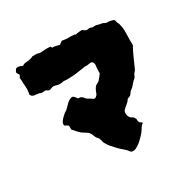

<svg xmlns="http://www.w3.org/2000/svg" viewBox="-148 -773 962 960"><g transform="rotate(-30 332.5 -293.0)"><path d="M619 -422Q604 -395 591.5 -366.5Q579 -338 566 -309Q562 -303 556.5 -297.5Q551 -292 549 -284Q548 -281 546 -278Q544 -275 542 -273Q529 -263 520.5 -251.5Q512 -240 499 -231Q494 -228 490 -221.5Q486 -215 480 -209Q477 -208 472.5 -206Q468 -204 463 -202Q455 -189 442.5 -179.5Q430 -170 419 -158Q412 -139 423 -120Q428 -113 436 -109.5Q444 -106 447 -98Q450 -94 450 -90Q450 -86 450 -83Q451 -75 455.5 -70.5Q460 -66 467 -63Q467 -58 463 -56Q459 -54 457 -51Q454 -47 451 -42.5Q448 -38 445 -33Q443 -30 440.5 -26Q438 -22 436 -20Q422 -4 406.5 10.5Q391 25 371 35Q361 40 347 37Q346 36 344 34Q342 32 340 31Q333 19 319 8Q305 -3 293.5 -15.5Q282 -28 270 -41Q263 -49 257.5 -58Q252 -67 247 -75Q246 -80 245.5 -84Q245 -88 243 -92Q242 -96 240.5 -99.5Q239 -103 237 -105Q227 -114 223 -127Q219 -140 209 -151Q205 -153 200.5 -157Q196 -161 191 -163Q175 -172 163.5 -184.5Q152 -197 141 -210V-232Q137 -236 132 -238.5Q127 -241 122 -244Q118 -252 121 -259Q124 -266 128 -271Q134 -279 141 -285.5Q148 -292 155 -298Q164 -303 171 -309Q178 -315 184 -322Q190 -329 197 -335Q204 -341 212 -345Q216 -347 221 -348.5Q226 -350 232 -347Q241 -339 248 -328Q253 -327 257 -327Q261 -327 265 -325Q273 -321 277.5 -313.5Q282 -306 292 -301Q300 -298 307 -292Q314 -286 323 -285Q327 -288 330 -290.5Q333 -293 337 -297Q340 -306 346 -319Q348 -324 351.5 -329Q355 -334 359 -339L379 -350Q391 -363 405 -382Q405 -390 405 -398.5Q405 -407 406 -415L408 -430Q407 -434 405.5 -440.5Q404 -447 396 -451Q391 -450 385 -450Q379 -450 373 -448Q367 -448 361 -448.5Q355 -449 348 -447Q336 -445 324 -443.5Q312 -442 300 -440Q287 -438 274.5 -438Q262 -438 248 -437Q241 -437 234.5 -438Q228 -439 221 -437Q204 -433 186 -439Q183 -440 179.5 -440.5Q176 -441 174 -442Q164 -442 156 -437.5Q148 -433 138 -437Q136 -439 133 -441Q130 -443 126 -444Q119 -443 110 -442.5Q101 -442 93 -447L62 -451Q61 -452 58.5 -453Q56 -454 54 -455Q53 -457 51 -459.5Q49 -462 47 -465Q48 -472 49.5 -479.5Q51 -487 51 -494Q51 -503 50.5 -511.5Q50 -520 49 -529Q49 -537 48.5 -545.5Q48 -554 47 -562Q49 -565 51 -568.5Q53 -572 55 -576L45 -592Q45 -598 48 -602Q51 -606 53 -610Q55 -614 61 -614Q72 -615 81 -611Q81 -611 81.5 -610.5Q82 -610 86 -608Q88 -607 90 -607.5Q92 -608 93 -607Q98 -611 105 -613Q112 -614 118.5 -614.5Q125 -615 132 -616Q138 -618 144 -619Q150 -620 155 -624H183Q191 -620 200.5 -620Q210 -620 220 -621Q224 -621 228.5 -621.5Q233 -622 237 -622Q242 -622 247.5 -621.5Q253 -621 258 -621Q260 -619 261 -616.5Q262 -614 263 -612Q274 -613 284 -610Q294 -607 304 -605Q308 -609 312.5 -611.5Q317 -614 321 -618L352 -614Q359 -614 365.5 -614.5Q372 -615 379 -614L394 -613Q394 -612 396 -611Q398 -610 399 -610Q404 -611 408 -612Q412 -613 416 -613Q421 -614 426.5 -614Q432 -614 436 -614Q441 -611 445 -608Q449 -605 453 -603Q460 -601 466 -603Q472 -605 478 -603Q484 -600 490 -599.5Q496 -599 503 -600Q509 -600 515 -598Q521 -596 526 -595Q530 -594 534.5 -593.5Q539 -593 543 -592Q549 -589 555.5 -586Q562 -583 569 -584Q576 -584 584 -582Q592 -580 599 -578Q604 -574 605 -569Q606 -564 607 -559Q608 -555 610.5 -552Q613 -549 613 -547Q619 -526 619.5 -506.5Q620 -487 619 -468Q618 -457 618.5 -445.5Q619 -434 619 -422Z"/></g></svg>

Font: Darumadrop One
Style: Regular
Weight: 400
Version: Version 1.000